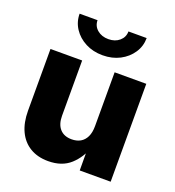

<svg xmlns="http://www.w3.org/2000/svg" viewBox="-135 -846 880 963"><g transform="rotate(20 304.5 -364.5)"><path d="M229 10.3Q172.9 10.3 132.3 -14.2Q91.8 -38.6 70.3 -84.2Q48.8 -129.9 48.8 -193.4V-522.5H217.8V-227.5Q217.8 -182.1 240 -157.5Q262.2 -132.8 302.7 -132.8Q329.6 -132.8 349.4 -144Q369.1 -155.3 380.1 -178Q391.1 -200.7 391.1 -235.4V-522.5H560.1V0H395L394.5 -138.2H415.5Q392.1 -70.8 347.4 -30.3Q302.7 10.3 229 10.3ZM304.2 -582Q253.4 -582 212.9 -603Q172.4 -624 148.9 -659.7Q125.5 -695.3 125.5 -738.8H221.2Q221.2 -708 244.6 -688Q268.1 -668 304.2 -668Q339.8 -668 363 -688Q386.2 -708 386.2 -738.8H483.4Q483.4 -695.3 459.7 -659.7Q436 -624 395.8 -603Q355.5 -582 304.2 -582Z"/></g></svg>

Font: Inter 28pt ExtraBold
Style: Regular
Weight: 800
Designer: Rasmus Andersson
Foundry: rsms
Version: Version 4.001;git-66647c0bb